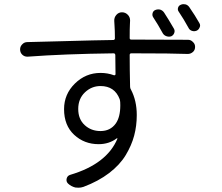

<svg xmlns="http://www.w3.org/2000/svg" viewBox="-20 -834 1040 900"><path d="M914.1 -726.6Q918 -720.7 918 -714.8Q918 -710 916 -706.1Q912.1 -695.3 902.3 -690.4Q890.6 -685.5 879.4 -689.5Q868.2 -693.4 863.3 -704.1Q840.8 -745.1 818.4 -778.3Q811.5 -787.1 814.5 -797.4Q817.4 -807.6 827.1 -811.5Q833 -814.5 839.8 -814.5Q844.7 -814.5 849.6 -813.5Q860.4 -810.5 867.2 -800.8Q895.5 -759.8 914.1 -726.6ZM794.9 -700.2Q800.8 -690.4 796.9 -679.7Q793 -668.9 783.2 -664.1Q772.5 -660.2 760.7 -664.1Q749 -668 743.2 -677.7Q720.7 -718.8 698.2 -752.9Q692.4 -761.7 695.3 -772.5Q698.2 -783.2 708 -787.1Q714.8 -790 721.7 -790Q725.6 -790 730.5 -789.1Q742.2 -785.2 749 -775.4Q769.5 -744.1 794.9 -700.2ZM451.2 -219.7Q497.1 -219.7 522.5 -254.9Q543.9 -285.2 543.9 -339.8Q543.9 -346.7 543.5 -354.5Q543 -362.3 541 -369.1Q517.6 -430.7 451.2 -430.7Q409.2 -430.7 377.9 -400.9Q346.7 -371.1 346.7 -323.2Q346.7 -275.4 377 -247.6Q407.2 -219.7 451.2 -219.7ZM587.9 -655.3Q587.9 -648.4 595.7 -648.4H608.4Q654.3 -648.4 861.3 -647.5Q875 -647.5 884.8 -636.7Q894.5 -627.9 894.5 -614.3Q894.5 -599.6 884.8 -590.8Q874 -581.1 860.4 -581.1Q786.1 -584 607.4 -584H595.7Q587.9 -584 587.9 -576.2Q587.9 -508.8 589.8 -427.7Q589.8 -419.9 593.8 -414.1Q621.1 -362.3 621.1 -294.9Q621.1 -244.1 608.9 -198.2Q596.7 -152.3 569.3 -106.9Q542 -61.5 491.7 -22.9Q441.4 15.6 371.1 42Q359.4 45.9 347.7 45.9Q340.8 45.9 333 44.9Q313.5 40 298.8 26.4Q289.1 16.6 292.5 2.9Q295.9 -10.7 309.6 -14.6Q480.5 -65.4 530.3 -183.6Q531.2 -184.6 529.8 -185.5Q528.3 -186.5 527.3 -185.5Q491.2 -158.2 442.4 -158.2Q375 -158.2 327.6 -202.1Q280.3 -246.1 280.3 -322.3Q280.3 -392.6 331.1 -442.4Q381.8 -492.2 451.2 -492.2Q484.4 -492.2 513.7 -481.4Q516.6 -480.5 519 -481.9Q521.5 -483.4 521.5 -486.3Q520.5 -542 520.5 -576.2Q519.5 -584 512.7 -584Q280.3 -581.1 110.4 -568.4Q95.7 -567.4 85 -577.1Q74.2 -586.9 74.2 -602.5Q74.2 -616.2 84 -626Q93.8 -636.7 108.4 -636.7Q126 -636.7 279.3 -641.1Q432.6 -645.5 511.7 -646.5Q518.6 -647.5 518.6 -654.3Q518.6 -691.4 516.6 -717.8Q516.6 -726.6 515.6 -735.4Q514.6 -752 525.4 -764.2Q536.1 -776.4 551.8 -776.4Q568.4 -776.4 580.1 -763.7Q589.8 -752.9 589.8 -738.3L588.9 -717.8Q587.9 -702.1 587.9 -655.3Z"/></svg>

Font: Gen Jyuu Gothic Normal
Style: Regular
Weight: 300
Designer: [Source Han Sans]
Ryoko NISHIZUKA  (kana & ideographs); Paul D. Hunt (Latin, Greek & Cyrillic); Wenlong ZHANG  (bopomofo
Version: Version 1.002.20150607